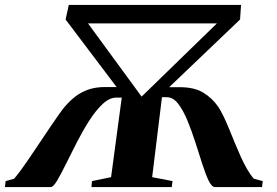

<svg xmlns="http://www.w3.org/2000/svg" viewBox="-48 -763 1129 783"><path d="M-28 0 -25 -24.5 9 -34Q16.5 -41.5 32.5 -63Q48.5 -84.5 69.2 -114.8Q90 -145 112 -178.2Q134 -211.5 154.8 -242Q175.5 -272.5 191.5 -295.2Q207.5 -318 215 -326.5Q237 -352.5 261.2 -370.8Q285.5 -389 315.5 -398.8Q345.5 -408.5 384 -408H427.5L219.5 -683.5L232.5 -743H935L931 -683.5L642 -407.5H684Q744 -407.5 780.5 -385.5Q817 -363.5 842 -327.5Q853 -310.5 864.5 -286.8Q876 -263 887.2 -235.2Q898.5 -207.5 910.2 -179Q922 -150.5 934.2 -123.2Q946.5 -96 959.8 -73Q973 -50 987.5 -34L1023.5 -24.5L1020.5 0H829Q815.5 0 802.8 -26.5Q790 -53 776.8 -94.8Q763.5 -136.5 748.5 -183.2Q733.5 -230 716.2 -271.8Q699 -313.5 678.5 -340Q658 -366.5 632.5 -366.5H612.5L572.5 -40.5L655.5 -24.5L652.5 0H325L327 -24.5L405 -40.5L448.5 -365H426.5Q398.5 -365 370.5 -338.8Q342.5 -312.5 316 -271Q289.5 -229.5 265.5 -182.8Q241.5 -136 221 -94.2Q200.5 -52.5 184.8 -26.2Q169 0 159 0ZM529.5 -369 836.5 -667.5H311Z"/></svg>

Font: Merriweather 120pt ExtraBold
Style: Italic
Weight: 800
Italic angle: -7.8°
Version: Version 2.101